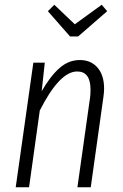

<svg xmlns="http://www.w3.org/2000/svg" viewBox="-20 -786 517 806"><path d="M417 -414Q417 -398 414 -378L361 0H305L358 -376Q360 -388 360 -410Q360 -486 304 -486Q230 -486 147 -322L102 0H46L120 -523H168L155 -403Q191 -466 229.5 -500Q268 -534 315 -534Q362 -534 389.5 -502Q417 -470 417 -414ZM407 -766 430 -739 308 -633H274L181 -739L208 -766L294 -684Z"/></svg>

Font: Fira Sans Extra Condensed Light
Style: Italic
Weight: 300
Width: 3
Italic angle: -8°
Designer: Carrois Corporate & Edenspiekermann AG
Foundry: Carrois Corporate GbR & Edenspiekermann AG
Version: Version 4.203